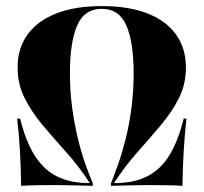

<svg xmlns="http://www.w3.org/2000/svg" viewBox="-20 -602 660 622"><path d="M48.4 0Q47.6 -56.5 44.8 -110.9Q41.9 -165.3 35.5 -217.7H45.2Q58.1 -165.3 76.6 -126.6Q95.2 -87.9 121.4 -61.7Q147.6 -35.5 183.9 -22.2Q220.2 -8.9 268.5 -8.9H271Q234.7 -64.5 194 -109.7Q153.2 -154.8 117.7 -197.2Q82.3 -239.5 59.7 -284.3Q37.1 -329 37.1 -383.9Q37.1 -446 69.4 -490.3Q101.6 -534.7 162.5 -558.5Q223.4 -582.3 309.7 -582.3Q396.8 -582.3 457.7 -558.5Q518.5 -534.7 550.4 -489.9Q582.3 -445.2 582.3 -383.9Q582.3 -329 559.7 -284.3Q537.1 -239.5 501.6 -197.2Q466.1 -154.8 425.8 -109.7Q385.5 -64.5 349.2 -8.9H350.8Q416.1 -8.9 459.7 -32.3Q503.2 -55.6 530.6 -102Q558.1 -148.4 575 -217.7H583.9Q578.2 -165.3 575 -110.9Q571.8 -56.5 571 0Q546.8 -1.6 516.1 -2Q485.5 -2.4 458.9 -2.4Q433.1 -2.4 403.6 -1.6Q374.2 -0.8 339.5 0V-8.1Q350 -33.9 362.9 -70.6Q375.8 -107.3 387.5 -153.6Q399.2 -200 406 -253.6Q412.9 -307.3 412.9 -365.3Q412.9 -464.5 389.5 -519Q366.1 -573.4 309.7 -573.4Q253.2 -573.4 229.8 -519Q206.5 -464.5 206.5 -365.3Q206.5 -307.3 213.7 -253.6Q221 -200 232.3 -153.6Q243.5 -107.3 256.5 -70.6Q269.4 -33.9 280.6 -8.1V0Q245.2 -0.8 215.7 -1.6Q186.3 -2.4 160.5 -2.4Q134.7 -2.4 103.6 -2Q72.6 -1.6 48.4 0Z"/></svg>

Font: Playfair 144pt SemiCondensed Black
Style: Regular
Weight: 900
Width: 4
Designer: Claus Eggers Sørensen
Foundry: Claus Eggers Sørensen
Version: Version 2.203